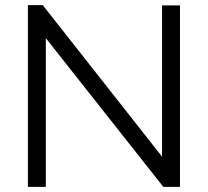

<svg xmlns="http://www.w3.org/2000/svg" viewBox="-20 -730 812 750"><path d="M159 -581V0H89V-710H147L613 -118V-709H683V0H618Z"/></svg>

Font: Raleway
Style: Regular
Weight: 400
Designer: Matt McInerney, Pablo Impallari, Rodrigo Fuenzalida
Foundry: Matt McInerney, Pablo Impallari, Rodrigo Fuenzalida
Version: Version 4.101;RELEASE